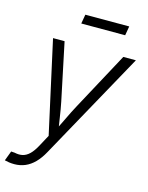

<svg xmlns="http://www.w3.org/2000/svg" viewBox="-146 -792 834 1081"><g transform="rotate(15 271.5 -251.5)"><path d="M-11.7 199.2 9.8 142.1 30.8 143.6Q56.2 149.4 77.4 144.5Q98.6 139.6 117.7 121.3Q136.7 103 155.3 68.4L190.9 2.4L72.3 -535.6H139.6L209.5 -202.1Q218.3 -158.7 224.6 -115.2Q231 -71.8 237.8 -30.3H216.3Q237.3 -71.8 257.8 -115.2Q278.3 -158.7 301.8 -202.1L481.9 -535.6H555.2L208.5 91.8Q187.5 130.4 162.4 156Q137.2 181.6 107.9 194.1Q78.6 206.5 44.9 206.5Q28.3 206.5 13.7 204.3Q-1 202.1 -11.7 199.2ZM469.7 -710 460.4 -656.2H204.6L213.9 -710Z"/></g></svg>

Font: Inter 20pt Light
Style: Italic
Weight: 300
Italic angle: -9.3988°
Version: Version 4.001;git-66647c0bb